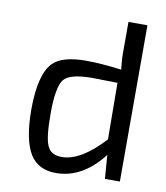

<svg xmlns="http://www.w3.org/2000/svg" viewBox="-81 -767 733 847"><g transform="rotate(10 286.0 -344.0)"><path d="M511 0H444L436 -106Q345 12 226 12Q148 12 111 -45Q71 -108 71 -249Q72 -402 123 -456Q164 -499 271 -499Q340 -499 431 -487Q425 -536 426 -580V-700H511ZM425 -427 313 -429Q213 -429 186 -397Q158 -364 158 -242Q158 -135 174 -100Q190 -62 239 -62Q324 -62 427 -174Z"/></g></svg>

Font: Taylor Sans
Style: Regular
Weight: 400
Italic angle: -8°
Designer: Natanael Gama
Version: Version 1.001 September 8, 2015